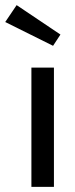

<svg xmlns="http://www.w3.org/2000/svg" viewBox="-60 -729 292 749"><path d="M150.4 0H62.5V-465.3H150.4ZM175.8 -594.2 147 -550.3 -39.6 -643.1 4.9 -709Z"/></svg>

Font: Spartan MB Med
Style: Regular
Weight: 500
Designer: Matt Bailey, Mirko Velimirovic
Foundry: Matt Bailey
Version: Version 1.005